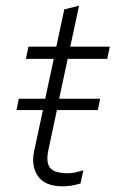

<svg xmlns="http://www.w3.org/2000/svg" viewBox="-20 -645 406 675"><path d="M200 10Q139 10 114 -25Q89 -60 100 -114L131 -258H38L46 -298H139L169 -438H71L80 -481H178L206 -612L258 -625L227 -481H366L357 -438H218L188 -298H332L324 -258H180L150 -117Q141 -74 156 -55Q171 -36 218 -36Q231 -36 243 -38.5Q255 -41 273 -46L263 0Q247 5 231.5 7.5Q216 10 200 10Z"/></svg>

Font: Red Hat Text VF
Style: Italic
Weight: 300
Italic angle: -12°
Designer: Pentagram, MCKL
Foundry: Pentagram, MCKL
Version: Version 1.023